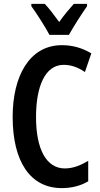

<svg xmlns="http://www.w3.org/2000/svg" viewBox="-20 -956 513 986"><path d="M234 -777H334C357 -819 399 -884 427 -924V-936H359C334 -908 310 -880 284 -843C258 -879 232 -913 210 -936H141V-924C165 -892 213 -817 234 -777ZM307 -623C344 -623 380 -611 416 -586L449 -682C400 -711 351 -724 298 -724C131 -724 45 -565 45 -356C45 -124 137 10 297 10C348 10 395 -2 433 -25V-130C399 -110 359 -91 313 -91C219 -91 165 -188 165 -355C165 -507 209 -623 307 -623Z"/></svg>

Font: Noto Sans Hebrew ExtraCondensed SemiBold
Style: Regular
Weight: 600
Width: 2
Designer: Ben Nathan
Foundry: Google LLC
Version: Version 3.001